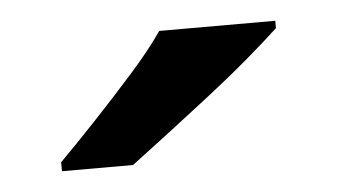

<svg xmlns="http://www.w3.org/2000/svg" viewBox="-28 -803 411 234"><g transform="rotate(-5 177.5 -686.0)"><path d="M315 -757Q299 -742 275.5 -722Q252 -702 225 -681Q198 -660 172.5 -640.5Q147 -621 127 -606H40V-617Q59 -636 84 -662.5Q109 -689 133.5 -716.5Q158 -744 173 -766H315Z"/></g></svg>

Font: Noto Sans Hebrew Thin SemiBold
Style: Regular
Weight: 600
Version: Version 3.001